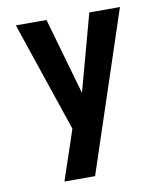

<svg xmlns="http://www.w3.org/2000/svg" viewBox="-83 -598 741 870"><g transform="rotate(-10 288.0 -162.5)"><path d="M143 205H284L528 -530H387L291 -177L190 -530H49L220 -25L203 27Q188 71 173 115.5Q158 160 143 205Z"/></g></svg>

Font: Iosevka Sparkle Extrabold
Style: Regular
Weight: 800
Designer: Belleve Invis
Foundry: Belleve Invis
Version: Version 4.5.0; ttfautohint (v1.8.3)